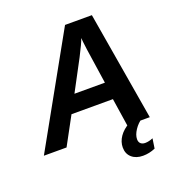

<svg xmlns="http://www.w3.org/2000/svg" viewBox="-176 -814 1054 1142"><g transform="rotate(-20 350.5 -243.0)"><path d="M218.3 -175.8 123 0H-20.5L363.8 -688H533.7L649.9 0H507.3L480.5 -175.8ZM427.7 -582Q422.9 -566.4 410.6 -540.5Q398.4 -514.6 379.9 -478.5L276.4 -284.2H469.2L436.5 -504.9Q432.1 -538.1 429.9 -557.4Q427.7 -576.7 427.7 -582ZM534.7 202.1Q490.7 202.1 463.9 178.7Q437 155.3 437 114.7Q437 79.1 459.2 46.6Q481.4 14.2 524.9 -10.3H605Q575.2 8.3 554.4 39.6Q533.7 70.8 533.7 97.7Q533.7 116.2 544.4 125.5Q555.2 134.8 572.3 134.8Q595.7 134.8 622.1 123.5L612.8 185.5Q574.7 202.1 534.7 202.1Z"/></g></svg>

Font: Arimo
Style: Italic
Weight: 400
Italic angle: -12°
Designer: Steve Matteson
Foundry: Monotype Imaging Inc.
Version: Version 1.33